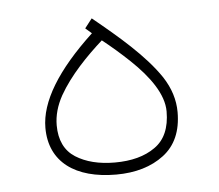

<svg xmlns="http://www.w3.org/2000/svg" viewBox="-37 -410 511 448"><g transform="rotate(-5 218.5 -186.0)"><path d="M190.4 -335.4C105.5 -256.3 63 -186 63 -125C63 -44.4 123 -2 218.3 -2C263.7 -2 301.3 -13.2 330.1 -35.2C358.9 -57.1 373.5 -90.3 373.5 -134.8C373.5 -163.6 364.7 -191.4 347.2 -218.3C311.5 -271.5 252 -321.8 192.9 -370.1L175.8 -348.1ZM348.1 -138.7C348.1 -100.1 335.9 -72.3 312 -55.7C288.1 -38.6 256.3 -30.3 217.8 -30.3C180.2 -30.3 149.9 -38.1 126 -53.2C102.1 -68.4 89.8 -93.8 89.8 -128.4C89.8 -151.4 96.2 -174.3 108.9 -197.3C134.3 -242.2 175.3 -284.2 211.9 -316.9C232.9 -300.3 253.9 -282.2 274.9 -262.2C316.9 -222.2 348.1 -179.2 348.1 -138.7Z"/></g></svg>

Font: Vazirmatn Thin
Style: Regular
Weight: 100
Designer: Saber Rastikerdar
Foundry: Saber Rastikerdar
Version: Version 33.003